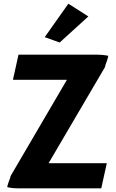

<svg xmlns="http://www.w3.org/2000/svg" viewBox="-20 -1009 630 1039"><path d="M222 -808 303 -779 458 -920 350 -989ZM80 -713 50 -577H342L40 -61C37 -57 36 -54 35 -46C30 -33 24 -18 21 -6L19 3L29 6C43 9 58 10 75 10H528L558 -126H243L547 -644C549 -648 549 -648 550 -656C555 -669 561 -685 564 -697L566 -707L556 -709C543 -711 528 -713 511 -713Z"/></svg>

Font: Bluebird
Style: SfBdNrw
Weight: 700
Designer: Jasper
Foundry: Cannot Into Space Fonts
Version: Version 0.98